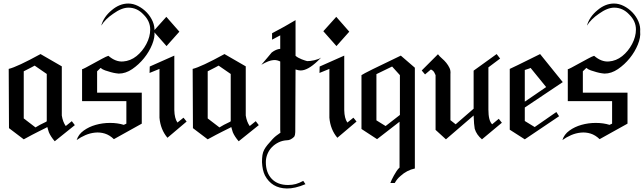

<svg xmlns="http://www.w3.org/2000/svg" viewBox="-20 -785 3695 1102"><path d="M409.5 -66.8 392.1 -89.5 357.4 -61.6Q340.5 -85.3 334.7 -122.1V-404.2L212.6 -474.7Q78.4 -401.1 30 -389.5L31.6 -49.5L116.3 14.7Q170 -14.7 201.6 -30.3Q233.2 -45.8 242.1 -50.5L251.6 -55.8Q254.2 -46.8 256.3 -39.5Q258.4 -32.1 260.5 -25.8Q271.1 -1.1 294.2 25.8ZM248.4 -90.5 247.4 -89.5V-87.4Q203.7 -66.8 183.7 -53.7L116.3 -105.3V-375.8Q144.2 -389.5 159.5 -397.9Q174.7 -406.3 178.9 -408.4L248.4 -360.5Z M866.3 -603.2Q868.9 -632.6 856.6 -661.6Q844.2 -690.5 822.4 -713.4Q800.5 -736.3 772.6 -750.5Q744.7 -764.7 716.3 -764.7Q666.3 -764.7 621.6 -726.8Q574.7 -688.4 561.1 -637.9Q584.2 -675.3 630 -706.3Q678.4 -741.1 717.4 -741.1Q766.8 -741.1 803.7 -701.6Q842.1 -663.7 842.1 -615.8Q842.1 -574.2 820 -532.4Q797.9 -490.5 763.4 -462.9Q728.9 -435.3 686.3 -432.1Q643.7 -428.9 602.1 -464.7Q590 -461.1 565.3 -447.6Q540.5 -434.2 516.1 -420.8Q491.6 -407.4 471.8 -396.8Q452.1 -386.3 451.1 -388.4V-204.7H705.3V-75.3Q699.5 -72.6 696.3 -71.1Q693.2 -69.5 690.5 -68.4Q655.3 -79.5 611.6 -79.5Q568.9 -79.5 529.7 -68.4Q490.5 -57.4 460.3 -35.5Q430 -13.7 420 18.9Q443.2 2.1 470.3 -9.5Q497.4 -21.1 525.8 -23.9Q554.2 -26.8 581.6 -18.4Q608.9 -10 633.7 13.7Q679.5 -12.1 719.2 -33.9Q758.9 -55.8 793.7 -75.3V-253.2H537.4V-375.8Q543.2 -381.6 548.2 -386.1Q553.2 -390.5 557.4 -395.3Q567.4 -386.3 583.7 -380.8Q600 -375.3 616.3 -370.8Q632.6 -366.3 645.5 -364.5Q658.4 -362.6 661.6 -362.6Q701.1 -362.6 738.9 -388.4Q776.8 -414.2 806.6 -451.1Q836.3 -487.9 853.2 -529.5Q870 -571.1 866.3 -603.2ZM561.1 -637.9V-636.8Z M1051.1 -87.4 1033.2 -109.5 998.4 -81.6Q981.6 -105.3 980.5 -153.2V-465.8L839.5 -403.2L838.4 -366.3L895.3 -389.5V-109.5Q901.1 -41.6 941.1 5.8ZM1009.5 -603.2 934.7 -688.4 860.5 -605.8 935.8 -520.5Z M1465.3 -66.8 1447.9 -89.5 1413.2 -61.6Q1396.3 -85.3 1390.5 -122.1V-404.2L1268.4 -474.7Q1134.2 -401.1 1085.8 -389.5L1087.4 -49.5L1172.1 14.7Q1225.8 -14.7 1257.4 -30.3Q1288.9 -45.8 1297.9 -50.5L1307.4 -55.8Q1310 -46.8 1312.1 -39.5Q1314.2 -32.1 1316.3 -25.8Q1326.8 -1.1 1350 25.8ZM1304.2 -90.5 1303.2 -89.5V-87.4Q1259.5 -66.8 1239.5 -53.7L1172.1 -105.3V-375.8Q1200 -389.5 1215.3 -397.9Q1230.5 -406.3 1234.7 -408.4L1304.2 -360.5Z M1743.2 -434.2Q1733.2 -436.3 1711.3 -444.7Q1689.5 -453.2 1676.3 -464.7V-669.5Q1644.7 -650.5 1611.8 -632.1Q1578.9 -613.7 1541.6 -594.2V-557.4L1588.4 -582.1V-504.7Q1564.2 -502.6 1539.5 -483.7Q1531.6 -474.7 1517.1 -456.8Q1502.6 -438.9 1480 -413.2Q1503.7 -426.8 1519.7 -432.9Q1535.8 -438.9 1548.4 -440Q1561.1 -441.1 1570.3 -438.7Q1579.5 -436.3 1588.4 -432.1Q1588.4 -330 1588.4 -260.5Q1588.4 -191.6 1588.4 -145.3Q1588.4 -101.1 1588.4 -75.8Q1588.4 -51.6 1588.4 -39.5Q1588.4 -27.9 1589.2 -25.8Q1590 -23.7 1590 -23.7Q1561.1 -4.7 1544.2 13.7Q1527.4 32.1 1515.5 46.3Q1503.7 60.5 1496.3 74.5Q1488.9 88.4 1486.3 105.3Q1483.7 122.1 1483.7 145.3Q1485.8 191.6 1500.5 221.6Q1539.5 295.3 1625.8 296.8Q1671.6 297.9 1733.2 272.1L1720.5 253.2Q1698.4 265.3 1678.2 271.1Q1657.9 276.8 1633.7 276.8Q1573.2 276.8 1539.5 241.3Q1505.8 205.8 1505.8 145.3Q1505.8 121.1 1515.3 98.4Q1524.7 75.8 1541.1 59.2Q1557.4 42.6 1579.7 31.8Q1602.1 21.1 1627.9 20Q1647.9 20 1668.4 0Q1674.7 -11.1 1674.7 -26.8L1676.3 -386.3Q1694.7 -380.5 1705.3 -380.5Q1745.8 -380.5 1801.6 -433.2L1823.7 -454.7Q1817.4 -450 1806.6 -446.1Q1795.8 -442.1 1783.9 -439.2Q1772.1 -436.3 1761.6 -435.3Q1751.1 -434.2 1743.2 -434.2ZM1826.3 -455.8 1823.7 -454.7Q1824.7 -454.7 1826.3 -455.8Z M2026.3 -87.4 2008.4 -109.5 1973.7 -81.6Q1956.8 -105.3 1955.8 -153.2V-465.8L1814.7 -403.2L1813.7 -366.3L1870.5 -389.5V-109.5Q1876.3 -41.6 1916.3 5.8ZM1984.7 -603.2 1910 -688.4 1835.8 -605.8 1911.1 -520.5Z M2361.1 182.1V-396.3L2280.5 -465.8Q2071.6 -366.3 2054.7 -353.7V-44.7L2144.2 13.7L2273.2 -86.3V176.8Q2264.2 184.7 2256.1 197.1Q2247.9 209.5 2240.8 222.4Q2233.7 235.3 2228.2 246.8Q2222.6 258.4 2220.5 265.3H2245.8Q2258.4 242.1 2278.4 225.3Q2315.3 191.6 2361.1 182.1ZM2275.3 -125.3 2193.2 -61.6 2140.5 -94.2V-359.5Q2166.3 -371.6 2188.7 -382.9Q2211.1 -394.2 2230.5 -403.2L2275.3 -353.7Z M2860.5 -80.5 2842.6 -103.2 2804.7 -71.6Q2783.2 -92.1 2783.2 -155.8V-398.4L2850.5 -448.9L2830.5 -474.7L2698.4 -379.5V-161.1L2595.3 -71.6L2565.3 -95.3V-359.5Q2567.4 -379.5 2560 -395Q2552.6 -410.5 2541.6 -424.2Q2530.5 -437.9 2516.8 -449.5Q2503.2 -461.1 2493.7 -473.7L2400.5 -380.5L2419.5 -357.9L2453.2 -386.3Q2467.9 -379.5 2473.4 -367.6Q2478.9 -355.8 2480 -353.7V-39.5L2539.5 14.7L2698.4 -122.1Q2700.5 -66.8 2704.7 -45.8Q2715.3 -11.1 2746.3 14.7Z M3210 -313.7 3080 -474.7Q2996.3 -433.2 2952.6 -411.8Q2908.9 -390.5 2905.8 -389.5V-40.5L2992.1 14.7L3188.9 -117.9L3173.2 -142.1L3048.9 -55.8L2992.1 -90.5V-167.9ZM3114.7 -285.3 2992.1 -201.6V-383.2Q3004.2 -387.4 3012.6 -390Q3021.1 -392.6 3025.3 -395.3Z M3654.2 -603.2Q3656.8 -632.6 3644.5 -661.6Q3632.1 -690.5 3610.3 -713.4Q3588.4 -736.3 3560.5 -750.5Q3532.6 -764.7 3504.2 -764.7Q3454.2 -764.7 3409.5 -726.8Q3362.6 -688.4 3348.9 -637.9Q3372.1 -675.3 3417.9 -706.3Q3466.3 -741.1 3505.3 -741.1Q3554.7 -741.1 3591.6 -701.6Q3630 -663.7 3630 -615.8Q3630 -574.2 3607.9 -532.4Q3585.8 -490.5 3551.3 -462.9Q3516.8 -435.3 3474.2 -432.1Q3431.6 -428.9 3390 -464.7Q3377.9 -461.1 3353.2 -447.6Q3328.4 -434.2 3303.9 -420.8Q3279.5 -407.4 3259.7 -396.8Q3240 -386.3 3238.9 -388.4V-204.7H3493.2V-75.3Q3487.4 -72.6 3484.2 -71.1Q3481.1 -69.5 3478.4 -68.4Q3443.2 -79.5 3399.5 -79.5Q3356.8 -79.5 3317.6 -68.4Q3278.4 -57.4 3248.2 -35.5Q3217.9 -13.7 3207.9 18.9Q3231.1 2.1 3258.2 -9.5Q3285.3 -21.1 3313.7 -23.9Q3342.1 -26.8 3369.5 -18.4Q3396.8 -10 3421.6 13.7Q3467.4 -12.1 3507.1 -33.9Q3546.8 -55.8 3581.6 -75.3V-253.2H3325.3V-375.8Q3331.1 -381.6 3336.1 -386.1Q3341.1 -390.5 3345.3 -395.3Q3355.3 -386.3 3371.6 -380.8Q3387.9 -375.3 3404.2 -370.8Q3420.5 -366.3 3433.4 -364.5Q3446.3 -362.6 3449.5 -362.6Q3488.9 -362.6 3526.8 -388.4Q3564.7 -414.2 3594.5 -451.1Q3624.2 -487.9 3641.1 -529.5Q3657.9 -571.1 3654.2 -603.2ZM3348.9 -637.9V-636.8Z"/></svg>

Font: MM Bagan
Style: Regular
Weight: 400
Designer: Khon Soe Zaw Thu
Version: Version 1.00 July 10, 2016, initial release